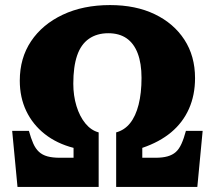

<svg xmlns="http://www.w3.org/2000/svg" viewBox="-20 -737 847 757"><path d="M49 0 28 -221H94Q102 -192 111 -171.5Q120 -151 133.5 -138.5Q147 -126 167 -120.5Q187 -115 216 -115H270V-154Q204 -171 156.5 -208.5Q109 -246 83.5 -299.5Q58 -353 58 -419Q58 -508 102.5 -574.5Q147 -641 227.5 -679Q308 -717 414 -717Q515 -717 590 -681Q665 -645 707 -580.5Q749 -516 749 -429Q749 -362 725 -308Q701 -254 655 -215.5Q609 -177 541 -154V-115H593Q621 -115 640.5 -120.5Q660 -126 673 -137.5Q686 -149 695.5 -170Q705 -191 713 -221H779L758 0H438V-215Q471 -224 493 -251.5Q515 -279 526.5 -324.5Q538 -370 538 -430Q538 -487 523 -526.5Q508 -566 479 -586Q450 -606 407 -606Q362 -606 330.5 -584Q299 -562 284 -518Q269 -474 269 -407Q269 -360 281.5 -319Q294 -278 316.5 -250.5Q339 -223 369 -215V0Z"/></svg>

Font: Literata 18pt ExtraBold
Style: Regular
Weight: 800
Designer: Latin by Veronika Burian and Jose Scaglione. Greek by Irene Vlachou. Cyrillic by Vera Evstafieva.
Foundry: TypeTogether
Version: Version 3.103;gftools[0.9.29]